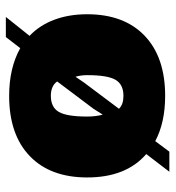

<svg xmlns="http://www.w3.org/2000/svg" viewBox="8 -568 585 640"><g transform="rotate(-90 300.0 -248.5)"><path d="M459 -473 496 -521H563L500 -442Q535 -409 553.5 -360Q572 -311 572 -250Q572 -127 500.5 -58.5Q429 10 300 10Q211 10 149 -23L114 24H47L106 -53Q28 -120 28 -250Q28 -373 99.5 -441.5Q171 -510 300 -510Q393 -510 459 -473ZM238 -199 257 -229 348 -350Q333 -371 300 -371Q262 -371 246.5 -344.5Q231 -318 231 -250Q231 -222 237 -199ZM369 -250Q369 -270 364 -288H363L344 -260L257 -144Q271 -129 300 -129Q338 -129 353.5 -155.5Q369 -182 369 -250Z"/></g></svg>

Font: Work Sans ExtraBold
Style: Regular
Weight: 800
Designer: Wei Huang
Foundry: Wei Huang
Version: Version 1.500